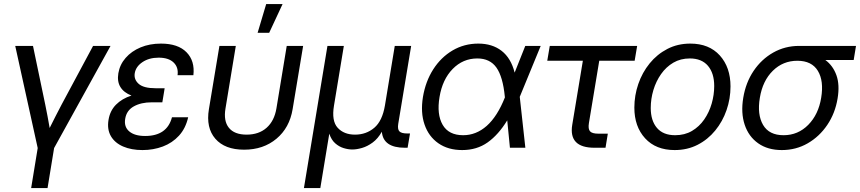

<svg xmlns="http://www.w3.org/2000/svg" viewBox="-20 -748 4353 972"><path d="M137.7 204.1 170.9 1.5 57.1 -515.6H147L209 -218.8Q215.3 -189 220.7 -159.4Q226.1 -129.9 231.4 -100.1Q246.1 -129.9 261.2 -159.4Q276.4 -189 292 -218.8L451.2 -515.6H539.6L253.9 1.5L220.7 204.1Z M701.2 11.7Q645 11.7 603.3 -6.3Q561.5 -24.4 541.5 -58.6Q521.5 -92.8 529.3 -140.6Q536.6 -187 567.1 -218Q597.7 -249 645.5 -264.2Q606.9 -279.3 589.6 -307.4Q572.3 -335.4 579.1 -377Q586.4 -420.9 616 -454.8Q645.5 -488.8 691.7 -508.1Q737.8 -527.3 794.9 -527.3Q881.3 -527.3 924.3 -483.4Q967.3 -439.5 959 -367.2H878.9Q884.3 -407.2 858.9 -431.6Q833.5 -456.1 783.2 -456.1Q734.4 -456.1 700.9 -433.3Q667.5 -410.6 662.1 -377Q657.2 -345.7 682.1 -323.5Q707 -301.3 767.6 -301.3H813.5L810.1 -279.8L801.8 -230H748Q694.3 -230 657.5 -209.5Q620.6 -189 613.8 -146.5Q606.9 -106 634.3 -82.8Q661.6 -59.6 714.8 -59.6Q825.7 -59.6 850.6 -154.3H932.6Q919.9 -98.1 886.2 -61.3Q852.5 -24.4 804.4 -6.3Q756.3 11.7 701.2 11.7Z M1215.8 9.8Q1118.2 9.8 1070.1 -45.7Q1022 -101.1 1037.6 -195.3L1090.8 -515.6H1173.8L1121.6 -199.2Q1110.8 -135.7 1138.7 -101.1Q1166.5 -66.4 1228.5 -66.4Q1290.5 -66.4 1329.6 -101.1Q1368.7 -135.7 1379.4 -199.2L1431.6 -515.6H1514.6L1461.4 -195.3Q1445.8 -101.1 1379.6 -45.7Q1313.5 9.8 1215.8 9.8ZM1284.2 -582 1327.6 -727.5H1410.6L1342.8 -582Z M1518.6 204.1 1637.7 -515.6H1720.7L1670.9 -213.9Q1657.7 -135.7 1689.5 -101.1Q1721.2 -66.4 1777.3 -66.4Q1834 -66.4 1874.8 -101.1Q1915.5 -135.7 1928.7 -213.9L1978.5 -515.6H2061.5L1996.1 -121.1Q1991.7 -93.8 2002 -83Q2012.2 -72.3 2042 -72.3H2055.7L2043.5 0H2029.8Q1919.9 0 1913.1 -81.1Q1893.1 -45.9 1866.5 -26.4Q1839.8 -6.8 1812.7 1Q1785.6 8.8 1763.7 8.8Q1742.7 8.8 1719.5 1.7Q1696.3 -5.4 1676.8 -22.7Q1657.2 -40 1647 -71.3L1601.6 204.1Z M2319.8 11.7Q2248.5 11.7 2199.2 -22.7Q2149.9 -57.1 2129.2 -117.7Q2108.4 -178.2 2121.1 -256.8Q2134.3 -335.9 2173.3 -397Q2212.4 -458 2271.2 -492.7Q2330.1 -527.3 2401.4 -527.3Q2472.2 -527.3 2519.5 -490.5Q2566.9 -453.6 2585.4 -380.4L2639.2 -515.6H2717.3L2611.3 -257.8L2639.6 0H2561.5L2547.9 -138.7Q2503.4 -65.9 2448.7 -27.1Q2394 11.7 2319.8 11.7ZM2536.1 -254.9 2535.6 -259.3Q2525.9 -359.4 2493.2 -405.8Q2460.4 -452.1 2396.5 -452.1Q2323.7 -452.1 2271.7 -398.9Q2219.7 -345.7 2205.1 -256.8Q2190.4 -168.9 2220.9 -116.2Q2251.5 -63.5 2324.7 -63.5Q2390.6 -63.5 2444.1 -110.8Q2497.6 -158.2 2536.1 -254.9Z M2989.7 0Q2857.9 0 2877 -116.2L2930.7 -440.4H2750.5L2763.2 -515.6H3205.6L3192.9 -440.4H3013.7L2961.4 -125Q2956.5 -95.2 2967 -83.3Q2977.5 -71.3 3009.3 -71.3H3057.1L3045.4 0Z M3395.5 11.7Q3300.3 11.7 3245.8 -47.9Q3191.4 -107.4 3191.4 -203.1Q3191.4 -264.6 3211.4 -322.8Q3231.4 -380.9 3268.8 -427Q3306.2 -473.1 3358.4 -500.2Q3410.6 -527.3 3474.6 -527.3Q3569.8 -527.3 3624 -467.3Q3678.2 -407.2 3678.2 -310.5Q3678.2 -248.5 3658.2 -190.7Q3638.2 -132.8 3600.8 -87.2Q3563.5 -41.5 3511.5 -14.9Q3459.5 11.7 3395.5 11.7ZM3397.9 -63.5Q3446.3 -63.5 3483.2 -85.2Q3520 -106.9 3545.2 -143.3Q3570.3 -179.7 3583 -223.9Q3595.7 -268.1 3595.7 -312.5Q3595.7 -377.4 3564 -414.8Q3532.2 -452.1 3472.2 -452.1Q3425.3 -452.1 3388.7 -430.7Q3352.1 -409.2 3326.7 -373Q3301.3 -336.9 3287.8 -292.2Q3274.4 -247.6 3274.4 -201.2Q3274.4 -137.2 3305.9 -100.3Q3337.4 -63.5 3397.9 -63.5Z M3938 11.7Q3866.7 11.7 3818.4 -22.5Q3770 -56.6 3750 -116.5Q3730 -176.3 3742.7 -252.9Q3755.4 -330.1 3795.2 -389.2Q3835 -448.2 3894.5 -481.9Q3954.1 -515.6 4025.4 -515.6H4313.5L4301.8 -444.3H4158.2Q4196.8 -416 4214.4 -367.2Q4231.9 -318.4 4220.2 -249Q4208 -174.8 4168.2 -115.7Q4128.4 -56.6 4069.1 -22.5Q4009.8 11.7 3938 11.7ZM4016.6 -440.4Q3943.8 -440.4 3892.3 -389.6Q3840.8 -338.9 3826.7 -252.9Q3812.5 -168 3843 -115.7Q3873.5 -63.5 3946.8 -63.5Q4020 -63.5 4071.8 -116Q4123.5 -168.5 4137.2 -252.9Q4151.4 -338.4 4120.4 -389.4Q4089.4 -440.4 4016.6 -440.4Z"/></svg>

Font: Inter Display
Style: Italic
Weight: 400
Italic angle: -9.39999°
Designer: Rasmus Andersson
Foundry: rsms
Version: Version 4.000;git-a52131595